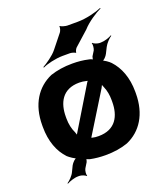

<svg xmlns="http://www.w3.org/2000/svg" viewBox="-155 -885 936 1079"><g transform="rotate(-20 313.0 -345.0)"><path d="M124 0 108 33C99 54 76 76 62 85L64 88C78 80 108 69 131 69H139C150 69 173 77 177 84L181 82C176 75 179 51 185 41L204 10C206 4 210 -7 208 -11L205 -10C206 -6 219 -1 227 1C256 7 286 10 318 10C368 10 413 3 452 -11C540 -49 596 -134 596 -259V-269C596 -352 570 -419 527 -465C518 -475 489 -496 478 -496L479 -492C489 -492 508 -512 514 -525L531 -559C541 -579 563 -601 577 -610L575 -613C561 -604 531 -594 509 -594H501C490 -594 467 -602 463 -609L459 -607C464 -600 461 -576 456 -566L438 -537C436 -532 433 -519 435 -515L438 -517C436 -521 420 -527 412 -528C382 -535 351 -538 317 -538C267 -538 224 -531 185 -518C96 -479 40 -394 40 -269V-259C40 -174 66 -106 110 -60C121 -50 150 -29 161 -29V-33C150 -33 131 -13 124 0ZM181 -259V-269C181 -351 215 -424 317 -424C331 -424 345 -422 357 -419C361 -418 368 -416 372 -417L370 -421C368 -420 363 -414 361 -411L215 -170C210 -162 202 -150 202 -143L207 -142C207 -149 204 -161 200 -170C188 -195 181 -225 181 -259ZM318 -104C304 -104 292 -105 281 -108C279 -108 272 -110 271 -109L274 -105C275 -106 277 -112 278 -114L425 -352C430 -361 436 -373 436 -380H431C431 -373 435 -360 440 -350C450 -327 455 -300 455 -269V-259C455 -176 420 -104 318 -104ZM311 -725 247 -645C225 -617 180 -587 158 -575L160 -571C182 -583 239 -597 281 -597H325C333 -597 353 -592 355 -588L360 -589C358 -594 366 -609 371 -614L457 -691C488 -726 541 -760 573 -775L571 -778C539 -764 478 -748 426 -748H364C354 -748 329 -755 324 -760L320 -759C324 -753 317 -732 311 -725Z"/></g></svg>

Font: Asimov
Style: EdgeWide
Weight: 500
Designer: Google
Version: Version 2.000980: 2014